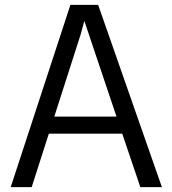

<svg xmlns="http://www.w3.org/2000/svg" viewBox="-20 -767 706 787"><path d="M268.6 -747.1H382.3L643.6 0H555.2L481 -219.2H180.2L109.9 0H23.9ZM457.5 -289.1 325.7 -681.2 310.5 -625.5 202.6 -289.1Z"/></svg>

Font: Armata
Style: Regular
Weight: 400
Designer: Viktoriya Grabowska
Foundry: Viktoriya Grabowska
Version: Version 1.003